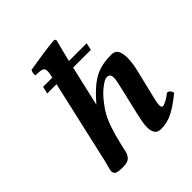

<svg xmlns="http://www.w3.org/2000/svg" viewBox="-191 -835 981 981"><g transform="rotate(-45 300.0 -344.0)"><path d="M329 -569H457L448 -530H320L270 -312Q312 -361 347.5 -389Q383 -417 419.5 -428Q456 -439 504 -439Q535 -439 544.5 -414.5Q554 -390 551.5 -354Q549 -318 540 -283L504 -134Q501 -123 498 -108.5Q495 -94 495 -83Q495 -66 505 -66Q513 -66 531.5 -75.5Q550 -85 568 -100Q579 -100 585.5 -92.5Q592 -85 594 -74Q544 -33 503.5 -11.5Q463 10 416 10Q391 10 381 -6Q371 -22 371 -46Q371 -64 374.5 -84Q378 -104 383 -125L418 -275Q424 -300 428.5 -322.5Q433 -345 429.5 -359.5Q426 -374 406 -374Q390 -374 355 -345.5Q320 -317 283 -262Q260 -227 244 -180Q228 -133 216 -80L214 -72Q210 -55 206 -36Q202 -17 188.5 -3.5Q175 10 140 10Q101 10 92 2.5Q83 -5 83 -17Q83 -25 87.5 -41Q92 -57 96 -72L200 -530H133L142 -569H209Q216 -600 215 -614.5Q214 -629 200.5 -633.5Q187 -638 156 -638Q152 -652 161 -672Q214 -681 262 -688Q310 -695 345 -698Q361 -698 358 -685Q358 -685 351 -658.5Q344 -632 332 -583Z"/></g></svg>

Font: Libertinus Serif SemiBold
Style: Italic
Weight: 600
Italic angle: -11.5°
Designer: Philipp H. Poll, Khaled Hosny
Foundry: Caleb Maclennan
Version: Version 7.051;RELEASE